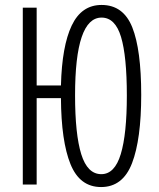

<svg xmlns="http://www.w3.org/2000/svg" viewBox="-20 -745 640 775"><path d="M550 -362Q550 -183 513 -86.5Q476 10 388 10Q302 10 264.5 -82.5Q227 -175 226 -349H128V0H72V-714H128V-400H226Q230 -559 269.5 -642Q309 -725 390 -725Q478 -725 514 -634.5Q550 -544 550 -362ZM492 -359Q492 -518 468.5 -596Q445 -674 390 -674Q283 -674 283 -360Q283 -203 308 -122.5Q333 -42 389 -42Q443 -42 467.5 -123Q492 -204 492 -359Z"/></svg>

Font: Noto Sans Mono UI Light
Style: Regular
Weight: 300
Monospace: yes
Designer: Monotype Design team
Foundry: Monotype Imaging Inc.
Version: Version 1.000